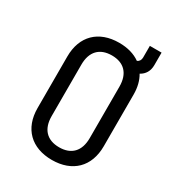

<svg xmlns="http://www.w3.org/2000/svg" viewBox="-192 -932 984 1065"><g transform="rotate(30 300.0 -400.0)"><path d="M530 -810H455V-735C455 -719 447 -707 434 -702C399 -727 354 -740 300 -740C169 -740 88 -661 88 -530V-200C88 -69 169 10 300 10C431 10 512 -69 512 -200V-531C512 -577 502 -616 483 -648C513 -664 530 -692 530 -730ZM422 -200C422 -117 378 -71 300 -71C222 -71 178 -117 178 -200V-530C178 -613 222 -659 300 -659C378 -659 422 -613 422 -530Z"/></g></svg>

Font: Tekne LDO
Style: Regular
Weight: 400
Monospace: yes
Designer: Alessio Laiso, Mario Rullo, Paolo Rosset
Foundry: Alessio Laiso
Version: Version 1.000;hotconv 1.0.109;makeotfexe 2.5.65596